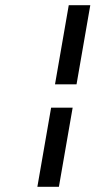

<svg xmlns="http://www.w3.org/2000/svg" viewBox="-20 -645 397 740"><path d="M275 -320 328 -625H245L192 -320ZM177 -230 124 75H207L260 -230Z"/></svg>

Font: Charger Monospace
Style: Regular
Weight: 400
Designer: Jasper
Foundry: Cannot Into Space Fonts
Version: Version 0.980